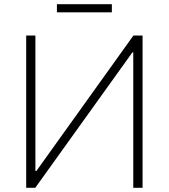

<svg xmlns="http://www.w3.org/2000/svg" viewBox="-20 -897 806 917"><path d="M105.1 -727.3V0H148.4L612.2 -646.7H616.5V0H660.9V-727.3H617.2L153.4 -79.9H149.1V-727.3ZM514.2 -876.8V-838.1H251.8V-876.8Z"/></svg>

Font: Inter Extra Light BETA
Style: Regular
Weight: 200
Designer: Rasmus Andersson
Foundry: rsms
Version: Version 3.011;git-f93a4a705